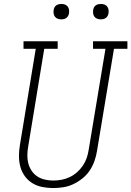

<svg xmlns="http://www.w3.org/2000/svg" viewBox="-20 -944 665 972"><path d="M249 8Q221 8 193.5 2.5Q166 -3 143.5 -17Q121 -31 105.5 -52.5Q90 -74 83 -100Q76 -126 76 -154.5Q76 -183 81 -211L161 -697H99V-735H272V-697H204L123 -204Q119 -182 118.5 -160Q118 -138 123 -118Q128 -98 139.5 -80.5Q151 -63 168 -51.5Q185 -40 206.5 -35Q228 -30 249 -30Q271 -30 292 -34Q313 -38 333 -47.5Q353 -57 370 -72Q387 -87 399.5 -105.5Q412 -124 419 -144.5Q426 -165 429 -186L514 -697H451V-735H625V-697H557L471 -179Q467 -154 458 -128.5Q449 -103 434 -80.5Q419 -58 397 -40.5Q375 -23 350.5 -11.5Q326 0 300 4Q274 8 249 8ZM490 -846Q481 -846 472.5 -849Q464 -852 458.5 -859Q453 -866 451.5 -875.5Q450 -885 452 -895Q453 -901 456 -907Q459 -913 465 -917Q471 -921 477.5 -922.5Q484 -924 490 -924Q500 -924 508.5 -921Q517 -918 522.5 -911Q528 -904 529.5 -894.5Q531 -885 529 -875Q528 -869 524.5 -863Q521 -857 515.5 -853Q510 -849 503.5 -847.5Q497 -846 490 -846ZM290 -846Q281 -846 272.5 -849Q264 -852 258.5 -859Q253 -866 251.5 -875.5Q250 -885 252 -895Q253 -901 256 -907Q259 -913 265 -917Q271 -921 277.5 -922.5Q284 -924 290 -924Q300 -924 308.5 -921Q317 -918 322.5 -911Q328 -904 329.5 -894.5Q331 -885 329 -875Q328 -869 324.5 -863Q321 -857 315.5 -853Q310 -849 303.5 -847.5Q297 -846 290 -846Z"/></svg>

Font: Iosevka Slab XLtExObl
Style: Regular
Weight: 200
Width: 7
Italic angle: -9°
Monospace: yes
Designer: Belleve Invis
Foundry: Belleve Invis
Version: Version 11.1.1; ttfautohint (v1.8.3)